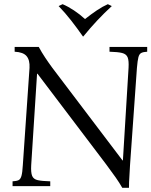

<svg xmlns="http://www.w3.org/2000/svg" viewBox="-20 -889 723 917"><path d="M564 8Q551 -15 532.5 -41.5Q514 -68 487 -104L159 -537H157L129 -100Q127 -65 133.5 -49Q140 -33 160.5 -28.5Q181 -24 220 -23V0H40V-23Q59 -24 68.5 -28.5Q78 -33 82.5 -49Q87 -65 89 -100L121 -565Q123 -602 107 -621Q91 -640 50 -642V-665H165Q179 -639 196 -613.5Q213 -588 230 -565L565 -123H567L594 -565Q596 -600 589.5 -615.5Q583 -631 563 -636Q543 -641 503 -642V-665H683V-642Q664 -641 654.5 -636Q645 -631 641 -615.5Q637 -600 634 -565L601 -100Q600 -72 598 -46.5Q596 -21 596 8ZM495 -869 514 -860Q443 -795 378 -715H376Q348 -755 319.5 -791.5Q291 -828 260 -860L279 -869Q305 -858 333 -839.5Q361 -821 386 -798Q415 -821 442.5 -839.5Q470 -858 495 -869Z"/></svg>

Font: Bona Nova SC
Style: Italic
Weight: 400
Italic angle: -4°
Designer: Mateusz Machalski
Foundry: Capitalics
Version: Version 4.001; ttfautohint (v1.8.4.7-5d5b)